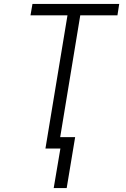

<svg xmlns="http://www.w3.org/2000/svg" viewBox="-20 -755 640 976"><path d="M319 201H253L287 0H211L323 -677H135L145 -735H586L577 -677H388L286 -58H362Z"/></svg>

Font: Iosevka SS04 Light Extended
Style: Italic
Weight: 300
Width: 7
Italic angle: -9°
Monospace: yes
Designer: Belleve Invis
Foundry: Belleve Invis
Version: Version 19.0.0; ttfautohint (v1.8.4)